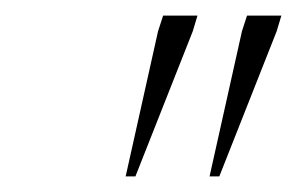

<svg xmlns="http://www.w3.org/2000/svg" viewBox="-20 -695 380 246"><path d="M141 -469 182.5 -655 189 -675H233L227 -655L153.5 -469ZM248.5 -469 290 -655 296.5 -675H340.5L334.5 -655L261 -469Z"/></svg>

Font: Newsreader 24pt ExtraLight
Style: Italic
Weight: 250
Italic angle: -17°
Designer: Hugues Gentile
Foundry: Production Type
Version: Version 1.003